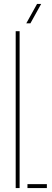

<svg xmlns="http://www.w3.org/2000/svg" viewBox="-20 -959 265 979"><path d="M60 0V-800H80V0ZM120 0V-20H219V0ZM114 -840 169 -939H190L135 -840Z"/></svg>

Font: Big Shoulders Stencil Display Thin Thin
Style: Regular
Weight: 250
Version: Version 2.001